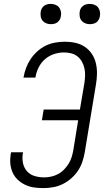

<svg xmlns="http://www.w3.org/2000/svg" viewBox="-20 -957 540 985"><path d="M202 8Q177 8 153.5 4.5Q130 1 109 -9Q88 -19 71 -35Q54 -51 44.5 -72.5Q35 -94 33 -118Q31 -142 35 -167L37 -176H98L97 -169Q93 -144 98 -120Q103 -96 118.5 -78.5Q134 -61 157.5 -54Q181 -47 206 -47Q224 -47 242.5 -51Q261 -55 278 -64Q295 -73 308.5 -87Q322 -101 332 -117Q342 -133 347.5 -151Q353 -169 356 -186L381 -340H195L204 -395H390L413 -531Q416 -551 416.5 -570Q417 -589 413 -607Q409 -625 400 -641Q391 -657 377 -668Q363 -679 345 -683.5Q327 -688 308 -688Q283 -688 257 -679.5Q231 -671 210.5 -653Q190 -635 178 -610.5Q166 -586 162 -561L161 -559H100L101 -561Q105 -585 114 -609Q123 -633 137.5 -654.5Q152 -676 172 -694Q192 -712 215 -723Q238 -734 263 -738.5Q288 -743 313 -743Q341 -743 367.5 -737Q394 -731 415.5 -716.5Q437 -702 451.5 -680Q466 -658 472 -632Q478 -606 477.5 -578Q477 -550 472 -522L415 -177Q411 -153 403 -128.5Q395 -104 380.5 -82Q366 -60 345.5 -42Q325 -24 301.5 -12.5Q278 -1 252.5 3.5Q227 8 202 8ZM441 -833Q428 -833 417 -837.5Q406 -842 398.5 -851Q391 -860 389 -872.5Q387 -885 389 -898Q390 -906 395 -914.5Q400 -923 407.5 -928Q415 -933 423.5 -935Q432 -937 440 -937Q453 -937 464.5 -932.5Q476 -928 483 -919Q490 -910 492.5 -897.5Q495 -885 492 -872Q491 -864 486 -855.5Q481 -847 474 -842Q467 -837 458 -835Q449 -833 441 -833ZM241 -833Q228 -833 217 -837.5Q206 -842 198.5 -851Q191 -860 189 -872.5Q187 -885 189 -898Q190 -906 195 -914.5Q200 -923 207.5 -928Q215 -933 223.5 -935Q232 -937 240 -937Q253 -937 264.5 -932.5Q276 -928 283 -919Q290 -910 292.5 -897.5Q295 -885 292 -872Q291 -864 286 -855.5Q281 -847 274 -842Q267 -837 258 -835Q249 -833 241 -833Z"/></svg>

Font: Iosevka Term Curly Lt Obl
Style: Regular
Weight: 300
Italic angle: -9°
Designer: Belleve Invis
Foundry: Belleve Invis
Version: Version 32.3.0